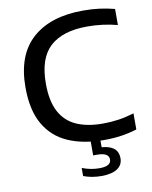

<svg xmlns="http://www.w3.org/2000/svg" viewBox="-102 -825 881 1111"><g transform="rotate(-10 339.0 -269.0)"><path d="M456 9.5Q333.5 9.5 244.2 -29.2Q155 -68 106.8 -151.5Q58.5 -235 58.5 -368.5Q58.5 -559 165 -654.2Q271.5 -749.5 463.5 -749.5Q514.5 -749.5 559 -743.8Q603.5 -738 648 -726.5V-632Q606.5 -643 562 -648.8Q517.5 -654.5 471 -654.5Q327 -654.5 252.8 -587Q178.5 -519.5 178.5 -370.5Q178.5 -267 212 -204.5Q245.5 -142 309 -113.8Q372.5 -85.5 462.5 -85.5Q511 -85.5 555.5 -92Q600 -98.5 648 -113V-18.5Q560 9.5 456 9.5ZM404 212Q346 212 298 193.5V146Q325 156.5 350.2 161Q375.5 165.5 399.5 165.5Q468 165.5 468 126Q468 86 399.5 86H376V-10H432.5V48Q529 55.5 529 129Q529 169 496.5 190.5Q464 212 404 212Z"/></g></svg>

Font: Encode Sans Exp Md
Style: Regular
Weight: 500
Width: 7
Designer: Multiple Designers
Foundry: Impallari Type
Version: Version 3.002; ttfautohint (v1.8.3) -l 8 -r 50 -G 200 -x 14 